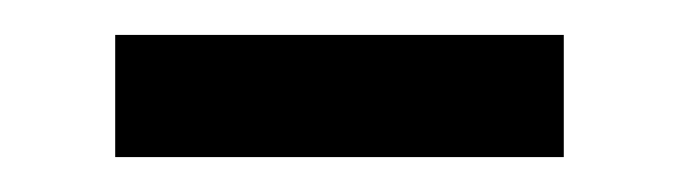

<svg xmlns="http://www.w3.org/2000/svg" viewBox="-20 -335 387 110"><path d="M46 -245V-315H303V-245Z"/></svg>

Font: Noto Sans TC
Style: Regular
Weight: 400
Designer: Ryoko NISHIZUKA  (kana, bopomofo & ideographs); Paul D. Hunt (Latin, Greek & Cyrillic); Sandoll Communications , Soo-you
Foundry: Adobe
Version: Version 2.004-H2;hotconv 1.0.118;makeotfexe 2.5.65603